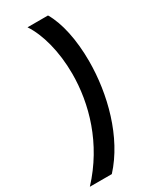

<svg xmlns="http://www.w3.org/2000/svg" viewBox="-270 -757 829 1022"><g transform="rotate(-30 145.0 -246.5)"><path d="M-42 204H93C229 56 289 -176 289 -378C289 -507 265 -623 221 -697H95C145 -622 178 -501 178 -364C178 -181 119 31 -42 204Z"/></g></svg>

Font: HK Grotesk Black
Style: Italic
Weight: 900
Italic angle: -16°
Designer: Alfredo Marco Pradil
Foundry: Hanken Design Co.
Version: Version 3.001;FEAKit 1.0